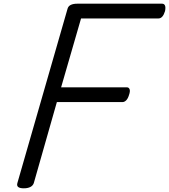

<svg xmlns="http://www.w3.org/2000/svg" viewBox="-20 -1006 916 1040"><path d="M109 14Q66 14 74 -14L346 -959Q350 -973 363.5 -979.5Q377 -986 399 -986H858Q869 -986 873.5 -976.5Q878 -967 874 -946Q868 -926 859 -916Q850 -906 838 -906H419L311 -533H667Q678 -533 682 -522.5Q686 -512 679 -492Q673 -472 663.5 -462.5Q654 -453 643 -453H288L163 -14Q158 0 144 7Q130 14 109 14Z"/></svg>

Font: Playwrite AU SA
Style: Regular
Weight: 400
Designer: Veronika Burian, José Scaglione
Foundry: TypeTogether
Version: Version 1.002